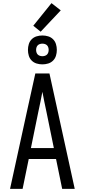

<svg xmlns="http://www.w3.org/2000/svg" viewBox="-20 -1203 540 1223"><path d="M44 0 151 -490 205 -735H295L456 0H376L337 -190H163L124 0ZM177 -260H323L276 -490Q269 -522 262.5 -554Q256 -586 250 -618Q244 -586 237.5 -554Q231 -522 224 -490ZM250 -793Q231 -793 213 -798.5Q195 -804 182 -817Q169 -830 163.5 -848Q158 -866 158 -885Q158 -904 163.5 -922Q169 -940 182 -953Q195 -966 213 -971.5Q231 -977 250 -977Q269 -977 287 -971.5Q305 -966 318 -953Q331 -940 336.5 -922Q342 -904 342 -885Q342 -866 336.5 -848Q331 -830 318 -817Q305 -804 287 -798.5Q269 -793 250 -793ZM250 -845Q258 -845 266 -847.5Q274 -850 279.5 -855.5Q285 -861 287.5 -869Q290 -877 290 -885Q290 -893 287.5 -901Q285 -909 279.5 -914.5Q274 -920 266 -922.5Q258 -925 250 -925Q242 -925 234 -922.5Q226 -920 220.5 -914.5Q215 -909 212.5 -901Q210 -893 210 -885Q210 -877 212.5 -869Q215 -861 220.5 -855.5Q226 -850 234 -847.5Q242 -845 250 -845ZM239 -1001 192 -1039 308 -1183 367 -1137Z"/></svg>

Font: Iosevka Fixed
Style: Regular
Weight: 400
Monospace: yes
Designer: Belleve Invis
Foundry: Belleve Invis
Version: Version 33.2.4